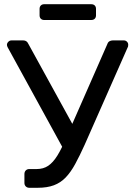

<svg xmlns="http://www.w3.org/2000/svg" viewBox="-20 -892 629 912"><path d="M119 0Q109 0 102.5 -6.5Q96 -13 96 -23V-65Q96 -76 102.5 -82.5Q109 -89 119 -89H154Q186 -89 209 -104.5Q232 -120 252.5 -153Q273 -186 295 -239L490 -683Q493 -692 500 -696Q507 -700 515 -700H569Q577 -700 583 -694Q589 -688 589 -680Q589 -676 588.5 -672.5Q588 -669 586 -666L382 -204Q358 -151 337 -112.5Q316 -74 292 -49Q268 -24 236 -12Q204 0 159 0ZM289 -170 16 -668Q13 -674 13 -679Q13 -687 19.5 -693.5Q26 -700 34 -700H91Q99 -700 105 -696Q111 -692 115 -683L342 -270ZM190 -797Q180 -797 174 -803Q168 -809 168 -819V-850Q168 -860 174 -866Q180 -872 190 -872H413Q424 -872 430 -866Q436 -860 436 -850V-819Q436 -809 430 -803Q424 -797 413 -797Z"/></svg>

Font: Rubik Light
Style: Regular
Weight: 400
Version: Version 2.101